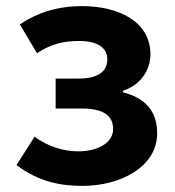

<svg xmlns="http://www.w3.org/2000/svg" viewBox="-20 -594 574 628"><path d="M250 14C374 14 494 -48 494 -158C494 -235 450 -275 382 -292V-297C443 -317 472 -368 472 -416C472 -525 366 -574 248 -574C171 -574 104 -554 45 -514L101 -420C145 -449 186 -460 239 -460C297 -460 331 -439 331 -400C331 -359 299 -337 237 -337H162V-239H248C315 -239 350 -218 350 -172C350 -127 300 -99 236 -99C192 -99 140 -112 93 -147L34 -54C105 -1 174 14 250 14Z"/></svg>

Font: Noto Sans HK
Style: Bold
Weight: 700
Designer: Ryoko NISHIZUKA 西塚涼子 (kana, bopomofo & ideographs); Paul D. Hunt (Latin, Greek & Cyrillic); Sandoll Communications 산돌커뮤니
Foundry: Adobe
Version: Version 2.002;hotconv 1.0.116;makeotfexe 2.5.65601